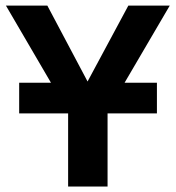

<svg xmlns="http://www.w3.org/2000/svg" viewBox="-20 -679 640 699"><path d="M433.6 -377.9H551.3V-266.1H371.6V0H228V-266.1H49.8V-377.9H165.5L1.5 -658.7H152.3L298.8 -382.3L447.3 -658.7H598.1Z"/></svg>

Font: Liberation Mono
Style: Bold
Weight: 700
Monospace: yes
Designer: Steve Matteson
Foundry: Ascender Corporation
Version: Version 2.1.5